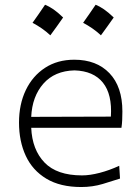

<svg xmlns="http://www.w3.org/2000/svg" viewBox="-20 -768 582 799"><path d="M317.9 10.3Q230.5 10.3 172.9 -24.4Q115.2 -59.1 87.2 -119.6Q59.1 -180.2 59.1 -257.8Q59.1 -334 87.4 -393.1Q115.7 -452.1 167.5 -485.8Q219.2 -519.5 289.1 -519.5Q381.8 -519.5 435.5 -463.4Q489.3 -407.2 489.3 -304.2Q489.3 -284.7 488.5 -268.3Q487.8 -252 485.4 -236.3H109.9Q113.8 -145 165.3 -91.6Q216.8 -38.1 321.3 -38.1Q354 -38.1 394.5 -48.6Q435.1 -59.1 476.1 -78.1L479.5 -24.9Q449.7 -15.1 407.5 -2.4Q365.2 10.3 317.9 10.3ZM441.4 -282.7Q447.3 -375.5 408.2 -424.1Q369.1 -472.7 290 -475.1Q207.5 -473.1 160.6 -419.9Q113.8 -366.7 109.9 -281.7ZM378 -748.3Q394.1 -741.9 412.6 -729.3Q431.1 -716.6 453.2 -695.2Q440.3 -676.9 427.1 -658.4Q414 -639.8 400 -621Q383.3 -636.6 364.3 -649.8Q345.2 -662.9 325.9 -673.1Q339.3 -691.9 351.9 -710.2Q364.5 -728.5 378 -748.3ZM167.5 -748.3Q183.6 -741.9 202.2 -729.3Q220.7 -716.6 242.7 -695.2Q229.8 -676.9 216.7 -658.4Q203.5 -639.8 189.5 -621Q172.9 -636.6 153.8 -649.8Q134.8 -662.9 115.4 -673.1Q128.9 -691.9 141.5 -710.2Q154.1 -728.5 167.5 -748.3Z"/></svg>

Font: Pinar DS1 Light
Style: Regular
Weight: 300
Designer: Amin Abedi
Version: Version 3.000